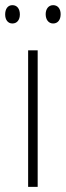

<svg xmlns="http://www.w3.org/2000/svg" viewBox="-33 -724 255 744"><path d="M-13 -668C-13 -648 -3 -633 15 -633C33 -633 44 -647 44 -668C44 -690 33 -704 15 -704C-3 -704 -13 -689 -13 -668ZM144 -669C144 -648 155 -633 173 -633C191 -633 202 -647 202 -669C202 -690 191 -704 173 -704C155 -704 144 -689 144 -669ZM113 0V-529H76V0Z"/></svg>

Font: Noto Sans Georgian Condensed ExtraLight
Style: Regular
Weight: 200
Width: 3
Designer: Monotype Design Team, Akaki Razmadze
Foundry: Google LLC
Version: Version 2.005